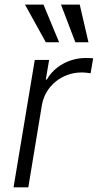

<svg xmlns="http://www.w3.org/2000/svg" viewBox="-20 -802 419 822"><path d="M176.1 -621.1H233L166.2 -782.3H87ZM302.6 -621.1H358.7L321.4 -782.3H241.1ZM38 0H101.2L159.4 -352.3C173.3 -433.2 244.7 -491.8 329.9 -491.8C346.9 -491.8 362.2 -489 367.9 -488.3L378.9 -552.6C370.4 -553.6 356.2 -553.6 345.5 -553.6C277 -553.6 211.3 -516.7 180.8 -461.6H176.1L190.3 -545.5H128.9Z"/></svg>

Font: TID UI Light
Style: Italic
Weight: 300
Italic angle: -9.39999°
Designer: The TID Project Authors
Foundry: Bakken & Bæck
Version: Version 1.001;hotconv 1.0.109;makeotfexe 2.5.65596